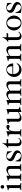

<svg xmlns="http://www.w3.org/2000/svg" viewBox="2619 -3299 688 5966"><g transform="rotate(-90 2963.0 -316.0)"><path d="M140.1 -529.8Q112.3 -529.8 98.6 -544.9Q85 -560.1 85 -585Q85 -609.9 98.6 -625Q112.3 -640.1 140.1 -640.1Q168 -640.1 181.4 -625Q194.8 -609.9 194.8 -585Q194.8 -560.1 181.4 -544.9Q168 -529.8 140.1 -529.8ZM192.9 -69.8Q192.9 -54.2 198.5 -45.4Q204.1 -36.6 212.2 -32.2Q220.2 -27.8 230 -26.4Q239.7 -24.9 247.8 -23.4Q255.9 -22 261.5 -19.3Q267.1 -16.6 267.1 -9.8Q267.1 -2.9 263.2 -0.5Q259.3 2 251 2Q241.7 2 232.2 1.7Q222.7 1.5 210.9 1Q199.2 0.5 183.8 0.2Q168.5 0 147.9 0Q127.4 0 112.1 0.2Q96.7 0.5 85 1Q73.2 1.5 63.7 1.7Q54.2 2 44.9 2Q36.6 2 32.7 -0.5Q28.8 -2.9 28.8 -9.8Q28.8 -16.6 34.4 -19.3Q40 -22 48.1 -23.4Q56.2 -24.9 65.9 -26.4Q75.7 -27.8 83.7 -32.2Q91.8 -36.6 97.4 -45.4Q103 -54.2 103 -69.8V-346.2Q103 -362.8 97.4 -372.3Q91.8 -381.8 83.7 -386.7Q75.7 -391.6 65.9 -393.3Q56.2 -395 48.1 -396.5Q40 -397.9 34.4 -400.1Q28.8 -402.3 28.8 -408.2Q28.8 -415 34.9 -416.7Q41 -418.5 58.8 -421.9Q76.7 -425.3 108.9 -433.8Q141.1 -442.4 192.9 -461.9Z M485.8 -370.1Q503.9 -383.3 525.1 -399.4Q546.4 -415.5 570.3 -429.4Q594.2 -443.4 620.6 -452.6Q647 -461.9 674.8 -461.9Q705.1 -461.9 726.6 -454.1Q748 -446.3 761.7 -432.6Q775.4 -418.9 781.7 -399.9Q788.1 -380.9 788.1 -358.9V-69.8Q788.1 -54.2 793.5 -45.4Q798.8 -36.6 807.1 -32.2Q815.4 -27.8 825 -26.4Q834.5 -24.9 842.8 -23.4Q851.1 -22 856.4 -19.3Q861.8 -16.6 861.8 -9.8Q861.8 -2.9 857.9 -0.5Q854 2 845.7 2Q836.4 2 826.9 1.7Q817.4 1.5 805.7 1Q793.9 0.5 778.6 0.2Q763.2 0 742.7 0Q722.2 0 707 0.2Q691.9 0.5 680.2 1Q668.5 1.5 658.9 1.7Q649.4 2 640.1 2Q631.8 2 627.9 -0.5Q624 -2.9 624 -9.8Q624 -16.6 629.4 -19.3Q634.8 -22 643.1 -23.4Q651.4 -24.9 660.9 -26.4Q670.4 -27.8 678.7 -32.2Q687 -36.6 692.4 -45.4Q697.8 -54.2 697.8 -69.8V-344.2Q697.8 -376 682.9 -393.1Q668 -410.2 629.9 -410.2Q608.4 -410.2 590.1 -405.8Q571.8 -401.4 554.4 -392.6Q537.1 -383.8 520.5 -371.1Q503.9 -358.4 485.8 -341.8V-69.8Q485.8 -54.2 491.5 -45.4Q497.1 -36.6 505.1 -32.2Q513.2 -27.8 522.9 -26.4Q532.7 -24.9 540.8 -23.4Q548.8 -22 554.4 -19.3Q560.1 -16.6 560.1 -9.8Q560.1 -2.9 556.2 -0.5Q552.2 2 543.9 2Q534.7 2 525.1 1.7Q515.6 1.5 503.9 1Q492.2 0.5 476.8 0.2Q461.4 0 440.9 0Q420.4 0 405 0.2Q389.6 0.5 377.9 1Q366.2 1.5 356.7 1.7Q347.2 2 337.9 2Q329.6 2 325.7 -0.5Q321.8 -2.9 321.8 -9.8Q321.8 -16.6 327.4 -19.3Q333 -22 341.1 -23.4Q349.1 -24.9 358.9 -26.4Q368.7 -27.8 376.7 -32.2Q384.8 -36.6 390.4 -45.4Q396 -54.2 396 -69.8V-346.2Q396 -362.8 390.4 -372.3Q384.8 -381.8 376.7 -386.7Q368.7 -391.6 358.9 -393.3Q349.1 -395 341.1 -396.5Q333 -397.9 327.4 -400.1Q321.8 -402.3 321.8 -408.2Q321.8 -415 328.1 -416.7Q334.5 -418.5 352.5 -421.9Q370.6 -425.3 402.6 -433.8Q434.6 -442.4 485.8 -461.9Z M936.5 -333Q936.5 -357.9 947.3 -381.3Q958 -404.8 978.5 -422.6Q999 -440.4 1029.3 -451.2Q1059.6 -461.9 1098.6 -461.9Q1115.7 -461.9 1135.7 -459.5Q1155.8 -457 1175 -453.1Q1194.3 -449.2 1212.2 -443.6Q1230 -438 1242.7 -432.1V-304.2Q1242.7 -293 1234.9 -293Q1228.5 -293 1226.8 -299.6Q1225.1 -306.2 1220.7 -318.8Q1211.9 -342.8 1200.7 -365.2Q1189.5 -387.7 1173.6 -405.3Q1157.7 -422.9 1136.2 -433.3Q1114.7 -443.8 1085.4 -443.8Q1070.3 -443.8 1056.9 -439.5Q1043.5 -435.1 1033.7 -426Q1023.9 -417 1018.3 -403.3Q1012.7 -389.6 1012.7 -371.1Q1012.7 -352.5 1023.9 -337.6Q1035.2 -322.8 1053.5 -310.5Q1071.8 -298.3 1095 -287.4Q1118.2 -276.4 1142.6 -264.6Q1167 -252.9 1190.2 -240.2Q1213.4 -227.5 1231.7 -211.4Q1250 -195.3 1261.2 -175Q1272.5 -154.8 1272.5 -128.9Q1272.5 -101.1 1261.5 -76.2Q1250.5 -51.3 1227.8 -32.5Q1205.1 -13.7 1170.4 -2.9Q1135.7 7.8 1088.9 7.8Q1047.4 7.8 1009.8 2.4Q972.2 -2.9 930.7 -17.1V-164.1Q930.7 -182.1 939.5 -182.1Q943.4 -182.1 947 -176.3Q950.7 -170.4 956.5 -150.9Q966.8 -118.2 982.2 -92Q997.6 -65.9 1017.3 -47.6Q1037.1 -29.3 1060.5 -19.5Q1084 -9.8 1110.8 -9.8Q1133.8 -9.8 1150.1 -17.3Q1166.5 -24.9 1176.8 -37.1Q1187 -49.3 1191.9 -64.7Q1196.8 -80.1 1196.8 -95.2Q1196.8 -114.3 1185.5 -128.4Q1174.3 -142.6 1156 -154.3Q1137.7 -166 1114.3 -176Q1090.8 -186 1066.7 -196.5Q1042.5 -207 1019 -219.2Q995.6 -231.4 977.3 -247.3Q959 -263.2 947.8 -284.2Q936.5 -305.2 936.5 -333Z M1610.4 -405.8H1494.6V-126Q1494.6 -101.1 1500 -84.7Q1505.4 -68.4 1515.4 -58.3Q1525.4 -48.3 1539.8 -44.2Q1554.2 -40 1572.3 -40Q1593.3 -40 1606.9 -47.9Q1620.6 -55.7 1629.6 -64.9Q1638.7 -74.2 1644.5 -82Q1650.4 -89.8 1655.3 -89.8Q1662.6 -89.8 1662.6 -82Q1662.6 -77.6 1654.5 -63.2Q1646.5 -48.8 1629.4 -33Q1612.3 -17.1 1585.7 -4.6Q1559.1 7.8 1522.5 7.8Q1463.4 7.8 1433.8 -26.6Q1404.3 -61 1404.3 -126V-405.8H1336.4V-408.2Q1394.5 -441.4 1434.1 -491.2Q1473.6 -541 1492.7 -602.1H1494.6V-454.1H1628.4Z M1776.4 -341.8Q1776.4 -359.9 1770.5 -369.9Q1764.6 -379.9 1756.1 -385.5Q1747.6 -391.1 1737.5 -393.3Q1727.5 -395.5 1719 -397Q1710.4 -398.4 1704.6 -401.1Q1698.7 -403.8 1698.7 -410.2Q1698.7 -417 1709.5 -419.2Q1720.2 -421.4 1741.5 -425Q1762.7 -428.7 1793.9 -436.5Q1825.2 -444.3 1866.7 -461.9V-332H1868.7Q1885.7 -371.6 1902.8 -397Q1919.9 -422.4 1936.8 -436.8Q1953.6 -451.2 1970.2 -456.5Q1986.8 -461.9 2003.4 -461.9Q2033.7 -461.9 2049.6 -447.8Q2065.4 -433.6 2065.4 -408.2Q2065.4 -383.8 2050.5 -371.8Q2035.6 -359.9 2014.6 -359.9Q2002 -359.9 1994.9 -363.5Q1987.8 -367.2 1981.9 -371.8Q1976.1 -376.5 1968.8 -380.1Q1961.4 -383.8 1947.3 -383.8Q1931.6 -383.8 1917 -371.8Q1902.3 -359.9 1891.1 -337.2Q1879.9 -314.5 1873.3 -282.2Q1866.7 -250 1866.7 -209V-69.8Q1866.7 -54.2 1872.1 -45.4Q1877.4 -36.6 1885.7 -32.2Q1894 -27.8 1903.6 -26.4Q1913.1 -24.9 1921.4 -23.4Q1929.7 -22 1935.1 -19.3Q1940.4 -16.6 1940.4 -9.8Q1940.4 -2.9 1936.5 -0.5Q1932.6 2 1924.3 2Q1915 2 1905.5 1.7Q1896 1.5 1884.3 1Q1872.6 0.5 1857.2 0.2Q1841.8 0 1821.3 0Q1800.8 0 1785.6 0.2Q1770.5 0.5 1758.8 1Q1747.1 1.5 1737.5 1.7Q1728 2 1718.3 2Q1710 2 1706.3 -0.5Q1702.6 -2.9 1702.6 -9.8Q1702.6 -16.6 1708 -19.3Q1713.4 -22 1721.7 -23.4Q1730 -24.9 1739.5 -26.4Q1749 -27.8 1757.3 -32.2Q1765.6 -36.6 1771 -45.4Q1776.4 -54.2 1776.4 -69.8Z M2466.8 -80.1Q2448.7 -66.4 2427.5 -51Q2406.2 -35.6 2382.3 -22.5Q2358.4 -9.3 2332 -0.7Q2305.7 7.8 2277.8 7.8Q2247.6 7.8 2226.1 0Q2204.6 -7.8 2190.9 -21.5Q2177.2 -35.2 2170.9 -54.2Q2164.6 -73.2 2164.6 -95.2V-341.8Q2164.6 -359.9 2158.7 -369.9Q2152.8 -379.9 2144.3 -385.5Q2135.7 -391.1 2125.7 -393.3Q2115.7 -395.5 2107.2 -397Q2098.6 -398.4 2092.8 -401.1Q2086.9 -403.8 2086.9 -410.2Q2086.9 -417 2097.7 -419.2Q2108.4 -421.4 2129.6 -425Q2150.9 -428.7 2182.1 -436.5Q2213.4 -444.3 2254.9 -461.9V-109.9Q2254.9 -78.1 2269.8 -61Q2284.7 -43.9 2322.8 -43.9Q2344.2 -43.9 2362.5 -47.6Q2380.9 -51.3 2398.2 -58.8Q2415.5 -66.4 2432.1 -77.6Q2448.7 -88.9 2466.8 -104V-341.8Q2466.8 -359.9 2460.9 -369.9Q2455.1 -379.9 2446.5 -385.5Q2438 -391.1 2427.7 -393.3Q2417.5 -395.5 2408.9 -397Q2400.4 -398.4 2394.5 -401.1Q2388.7 -403.8 2388.7 -410.2Q2388.7 -417 2399.4 -419.2Q2410.2 -421.4 2431.4 -425Q2452.6 -428.7 2484.1 -436.5Q2515.6 -444.3 2556.6 -461.9V-111.8Q2556.6 -94.2 2562.5 -84Q2568.4 -73.7 2576.9 -68.4Q2585.4 -63 2595.7 -60.8Q2606 -58.6 2614.5 -56.9Q2623 -55.2 2628.9 -52.7Q2634.8 -50.3 2634.8 -43.9Q2634.8 -37.1 2624 -34.9Q2613.3 -32.7 2592 -29.1Q2570.8 -25.4 2539.3 -17.6Q2507.8 -9.8 2466.8 7.8Z M3127.9 -69.8Q3127.9 -54.2 3133.5 -45.4Q3139.2 -36.6 3147.2 -32.2Q3155.3 -27.8 3165 -26.4Q3174.8 -24.9 3182.9 -23.4Q3190.9 -22 3196.5 -19.3Q3202.1 -16.6 3202.1 -9.8Q3202.1 -2.9 3198.2 -0.5Q3194.3 2 3186 2Q3176.8 2 3167.2 1.7Q3157.7 1.5 3146 1Q3134.3 0.5 3118.9 0.2Q3103.5 0 3083 0Q3062.5 0 3047.1 0.2Q3031.7 0.5 3020 1Q3008.3 1.5 2998.8 1.7Q2989.3 2 2980 2Q2971.7 2 2967.8 -0.5Q2963.9 -2.9 2963.9 -9.8Q2963.9 -16.6 2969.5 -19.3Q2975.1 -22 2983.2 -23.4Q2991.2 -24.9 3001 -26.4Q3010.7 -27.8 3018.8 -32.2Q3026.9 -36.6 3032.5 -45.4Q3038.1 -54.2 3038.1 -69.8V-346.2Q3038.1 -377.9 3021.2 -394Q3004.4 -410.2 2972.2 -410.2Q2938.5 -410.2 2906.5 -393.6Q2874.5 -377 2837.9 -341.8V-69.8Q2837.9 -54.2 2843.5 -45.4Q2849.1 -36.6 2857.2 -32.2Q2865.2 -27.8 2875 -26.4Q2884.8 -24.9 2892.8 -23.4Q2900.9 -22 2906.5 -19.3Q2912.1 -16.6 2912.1 -9.8Q2912.1 -2.9 2908.2 -0.5Q2904.3 2 2896 2Q2886.7 2 2877.2 1.7Q2867.7 1.5 2856 1Q2844.2 0.5 2828.9 0.2Q2813.5 0 2793 0Q2772.5 0 2757.1 0.2Q2741.7 0.5 2730 1Q2718.3 1.5 2708.7 1.7Q2699.2 2 2689.9 2Q2681.6 2 2677.7 -0.5Q2673.8 -2.9 2673.8 -9.8Q2673.8 -16.6 2679.4 -19.3Q2685.1 -22 2693.1 -23.4Q2701.2 -24.9 2710.9 -26.4Q2720.7 -27.8 2728.8 -32.2Q2736.8 -36.6 2742.4 -45.4Q2748 -54.2 2748 -69.8V-346.2Q2748 -362.8 2742.4 -372.3Q2736.8 -381.8 2728.8 -386.7Q2720.7 -391.6 2710.9 -393.3Q2701.2 -395 2693.1 -396.5Q2685.1 -397.9 2679.4 -400.1Q2673.8 -402.3 2673.8 -408.2Q2673.8 -415 2680.2 -416.7Q2686.5 -418.5 2704.6 -421.9Q2722.7 -425.3 2754.6 -433.8Q2786.6 -442.4 2837.9 -461.9V-370.1Q2851.6 -383.3 2871.1 -399.4Q2890.6 -415.5 2914.3 -429.4Q2938 -443.4 2964.8 -452.6Q2991.7 -461.9 3020 -461.9Q3068.4 -461.9 3095 -436.8Q3121.6 -411.6 3127 -368.2Q3153.8 -388.2 3176 -405Q3198.2 -421.9 3219.5 -434.3Q3240.7 -446.8 3262.5 -454.1Q3284.2 -461.4 3310.1 -461.9Q3337.4 -462.4 3357.7 -456.1Q3377.9 -449.7 3391.4 -437.7Q3404.8 -425.8 3411.4 -408.7Q3418 -391.6 3418 -370.1V-69.8Q3418 -54.2 3423.6 -45.4Q3429.2 -36.6 3437.3 -32.2Q3445.3 -27.8 3455.1 -26.4Q3464.8 -24.9 3472.9 -23.4Q3481 -22 3486.6 -19.3Q3492.2 -16.6 3492.2 -9.8Q3492.2 -2.9 3488.3 -0.5Q3484.4 2 3476.1 2Q3466.8 2 3457.3 1.7Q3447.8 1.5 3435.8 1Q3423.8 0.5 3408.7 0.2Q3393.6 0 3373 0Q3352.5 0 3337.2 0.2Q3321.8 0.5 3310.1 1Q3298.3 1.5 3288.8 1.7Q3279.3 2 3270 2Q3261.7 2 3257.8 -0.5Q3253.9 -2.9 3253.9 -9.8Q3253.9 -16.6 3259.5 -19.3Q3265.1 -22 3273.2 -23.4Q3281.2 -24.9 3291 -26.4Q3300.8 -27.8 3308.8 -32.2Q3316.9 -36.6 3322.5 -45.4Q3328.1 -54.2 3328.1 -69.8V-346.2Q3328.1 -410.2 3266.1 -410.2Q3255.4 -410.2 3241.9 -407.5Q3228.5 -404.8 3211.9 -397.9Q3195.3 -391.1 3174.6 -378.9Q3153.8 -366.7 3127.9 -348.1Z M3644 -250Q3645 -212.4 3654.1 -178.5Q3663.1 -144.5 3683.3 -118.7Q3703.6 -92.8 3735.8 -77.4Q3768.1 -62 3814.9 -62Q3847.2 -62 3871.6 -69.3Q3896 -76.7 3918 -91.8Q3931.6 -101.6 3939.5 -110.8Q3947.3 -120.1 3952.1 -127.4Q3957 -134.8 3960.4 -139.4Q3963.9 -144 3968.3 -144Q3977.1 -144 3977.1 -132.8Q3977.1 -127.9 3972.9 -115.7Q3968.8 -103.5 3959 -87.9Q3949.2 -72.3 3933.8 -55.4Q3918.5 -38.6 3896.2 -24.4Q3874 -10.3 3844 -1.2Q3814 7.8 3775.9 7.8Q3731.4 7.8 3691.2 -9Q3650.9 -25.9 3620.6 -56.2Q3590.3 -86.4 3572.3 -128.4Q3554.2 -170.4 3554.2 -220.2Q3554.2 -265.6 3570.6 -309.1Q3586.9 -352.5 3616.7 -386.5Q3646.5 -420.4 3688.7 -441.2Q3731 -461.9 3782.2 -461.9Q3831.1 -461.9 3867.4 -443.6Q3903.8 -425.3 3928 -395.3Q3952.1 -365.2 3964.1 -327.4Q3976.1 -289.6 3976.1 -250ZM3886.2 -273.9Q3886.2 -320.3 3879.2 -352.5Q3872.1 -384.8 3858.6 -405Q3845.2 -425.3 3825.7 -434.6Q3806.2 -443.8 3781.2 -443.8Q3754.4 -443.8 3729.5 -430.7Q3704.6 -417.5 3685.3 -394.5Q3666 -371.6 3654.5 -340.6Q3643.1 -309.6 3642.1 -273.9Z M4208 -370.1Q4226.1 -383.3 4247.3 -399.4Q4268.6 -415.5 4292.5 -429.4Q4316.4 -443.4 4342.8 -452.6Q4369.1 -461.9 4397 -461.9Q4427.2 -461.9 4448.7 -454.1Q4470.2 -446.3 4483.9 -432.6Q4497.6 -418.9 4503.9 -399.9Q4510.3 -380.9 4510.3 -358.9V-69.8Q4510.3 -54.2 4515.6 -45.4Q4521 -36.6 4529.3 -32.2Q4537.6 -27.8 4547.1 -26.4Q4556.6 -24.9 4564.9 -23.4Q4573.2 -22 4578.6 -19.3Q4584 -16.6 4584 -9.8Q4584 -2.9 4580.1 -0.5Q4576.2 2 4567.9 2Q4558.6 2 4549.1 1.7Q4539.6 1.5 4527.8 1Q4516.1 0.5 4500.7 0.2Q4485.4 0 4464.8 0Q4444.3 0 4429.2 0.2Q4414.1 0.5 4402.3 1Q4390.6 1.5 4381.1 1.7Q4371.6 2 4362.3 2Q4354 2 4350.1 -0.5Q4346.2 -2.9 4346.2 -9.8Q4346.2 -16.6 4351.6 -19.3Q4356.9 -22 4365.2 -23.4Q4373.5 -24.9 4383.1 -26.4Q4392.6 -27.8 4400.9 -32.2Q4409.2 -36.6 4414.6 -45.4Q4419.9 -54.2 4419.9 -69.8V-344.2Q4419.9 -376 4405 -393.1Q4390.1 -410.2 4352.1 -410.2Q4330.6 -410.2 4312.3 -405.8Q4293.9 -401.4 4276.6 -392.6Q4259.3 -383.8 4242.7 -371.1Q4226.1 -358.4 4208 -341.8V-69.8Q4208 -54.2 4213.6 -45.4Q4219.2 -36.6 4227.3 -32.2Q4235.4 -27.8 4245.1 -26.4Q4254.9 -24.9 4262.9 -23.4Q4271 -22 4276.6 -19.3Q4282.2 -16.6 4282.2 -9.8Q4282.2 -2.9 4278.3 -0.5Q4274.4 2 4266.1 2Q4256.8 2 4247.3 1.7Q4237.8 1.5 4226.1 1Q4214.4 0.5 4199 0.2Q4183.6 0 4163.1 0Q4142.6 0 4127.2 0.2Q4111.8 0.5 4100.1 1Q4088.4 1.5 4078.9 1.7Q4069.3 2 4060.1 2Q4051.8 2 4047.9 -0.5Q4043.9 -2.9 4043.9 -9.8Q4043.9 -16.6 4049.6 -19.3Q4055.2 -22 4063.2 -23.4Q4071.3 -24.9 4081.1 -26.4Q4090.8 -27.8 4098.9 -32.2Q4106.9 -36.6 4112.5 -45.4Q4118.2 -54.2 4118.2 -69.8V-346.2Q4118.2 -362.8 4112.5 -372.3Q4106.9 -381.8 4098.9 -386.7Q4090.8 -391.6 4081.1 -393.3Q4071.3 -395 4063.2 -396.5Q4055.2 -397.9 4049.6 -400.1Q4043.9 -402.3 4043.9 -408.2Q4043.9 -415 4050.3 -416.7Q4056.6 -418.5 4074.7 -421.9Q4092.8 -425.3 4124.8 -433.8Q4156.7 -442.4 4208 -461.9Z M4906.7 -405.8H4791V-126Q4791 -101.1 4796.4 -84.7Q4801.8 -68.4 4811.8 -58.3Q4821.8 -48.3 4836.2 -44.2Q4850.6 -40 4868.7 -40Q4889.6 -40 4903.3 -47.9Q4917 -55.7 4926 -64.9Q4935.1 -74.2 4940.9 -82Q4946.8 -89.8 4951.7 -89.8Q4959 -89.8 4959 -82Q4959 -77.6 4950.9 -63.2Q4942.9 -48.8 4925.8 -33Q4908.7 -17.1 4882.1 -4.6Q4855.5 7.8 4818.8 7.8Q4759.8 7.8 4730.2 -26.6Q4700.7 -61 4700.7 -126V-405.8H4632.8V-408.2Q4690.9 -441.4 4730.5 -491.2Q4770 -541 4789.1 -602.1H4791V-454.1H4924.8Z M5231 7.8Q5181.2 7.8 5138.7 -11.5Q5096.2 -30.8 5065.2 -63.2Q5034.2 -95.7 5016.6 -138.2Q4999 -180.7 4999 -227.1Q4999 -273.4 5016.6 -315.9Q5034.2 -358.4 5065.2 -390.9Q5096.2 -423.3 5138.7 -442.6Q5181.2 -461.9 5231 -461.9Q5280.8 -461.9 5323.2 -442.6Q5365.7 -423.3 5396.7 -390.9Q5427.7 -358.4 5445.3 -315.9Q5462.9 -273.4 5462.9 -227.1Q5462.9 -180.7 5445.3 -138.2Q5427.7 -95.7 5396.7 -63.2Q5365.7 -30.8 5323.2 -11.5Q5280.8 7.8 5231 7.8ZM5231 -16.1Q5268.6 -16.1 5294.4 -33.9Q5320.3 -51.8 5336.4 -81.3Q5352.5 -110.8 5359.6 -148.9Q5366.7 -187 5366.7 -227.1Q5366.7 -267.1 5359.6 -305.2Q5352.5 -343.3 5336.4 -372.8Q5320.3 -402.3 5294.4 -420.2Q5268.6 -438 5231 -438Q5193.4 -438 5167.5 -420.2Q5141.6 -402.3 5125.5 -372.8Q5109.4 -343.3 5102.1 -305.2Q5094.7 -267.1 5094.7 -227.1Q5094.7 -187 5102.1 -148.9Q5109.4 -110.8 5125.5 -81.3Q5141.6 -51.8 5167.5 -33.9Q5193.4 -16.1 5231 -16.1Z M5547.9 -333Q5547.9 -357.9 5558.6 -381.3Q5569.3 -404.8 5589.8 -422.6Q5610.4 -440.4 5640.6 -451.2Q5670.9 -461.9 5710 -461.9Q5727.1 -461.9 5747.1 -459.5Q5767.1 -457 5786.4 -453.1Q5805.7 -449.2 5823.5 -443.6Q5841.3 -438 5854 -432.1V-304.2Q5854 -293 5846.2 -293Q5839.8 -293 5838.1 -299.6Q5836.4 -306.2 5832 -318.8Q5823.2 -342.8 5812 -365.2Q5800.8 -387.7 5784.9 -405.3Q5769 -422.9 5747.6 -433.3Q5726.1 -443.8 5696.8 -443.8Q5681.6 -443.8 5668.2 -439.5Q5654.8 -435.1 5645 -426Q5635.3 -417 5629.6 -403.3Q5624 -389.6 5624 -371.1Q5624 -352.5 5635.3 -337.6Q5646.5 -322.8 5664.8 -310.5Q5683.1 -298.3 5706.3 -287.4Q5729.5 -276.4 5753.9 -264.6Q5778.3 -252.9 5801.5 -240.2Q5824.7 -227.5 5843 -211.4Q5861.3 -195.3 5872.6 -175Q5883.8 -154.8 5883.8 -128.9Q5883.8 -101.1 5872.8 -76.2Q5861.8 -51.3 5839.1 -32.5Q5816.4 -13.7 5781.7 -2.9Q5747.1 7.8 5700.2 7.8Q5658.7 7.8 5621.1 2.4Q5583.5 -2.9 5542 -17.1V-164.1Q5542 -182.1 5550.8 -182.1Q5554.7 -182.1 5558.3 -176.3Q5562 -170.4 5567.9 -150.9Q5578.1 -118.2 5593.5 -92Q5608.9 -65.9 5628.7 -47.6Q5648.4 -29.3 5671.9 -19.5Q5695.3 -9.8 5722.2 -9.8Q5745.1 -9.8 5761.5 -17.3Q5777.8 -24.9 5788.1 -37.1Q5798.3 -49.3 5803.2 -64.7Q5808.1 -80.1 5808.1 -95.2Q5808.1 -114.3 5796.9 -128.4Q5785.6 -142.6 5767.3 -154.3Q5749 -166 5725.6 -176Q5702.1 -186 5678 -196.5Q5653.8 -207 5630.4 -219.2Q5606.9 -231.4 5588.6 -247.3Q5570.3 -263.2 5559.1 -284.2Q5547.9 -305.2 5547.9 -333Z"/></g></svg>

Font: XB Zar
Style: Regular
Weight: 400
Designer: Behnam
Foundry: Irmug
Version: Version 8.005 2009